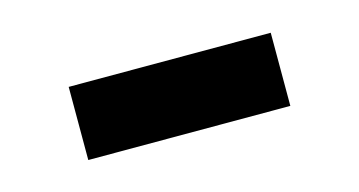

<svg xmlns="http://www.w3.org/2000/svg" viewBox="-30 -428 460 246"><g transform="rotate(-15 200.0 -304.5)"><path d="M66 -256V-353H334V-256Z"/></g></svg>

Font: IBM Plex Sans Text
Style: Regular
Weight: 450
Designer: Mike Abbink, Paul van der Laan, Pieter van Rosmalen
Foundry: Bold Monday
Version: Version 3.005